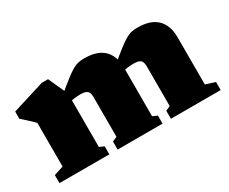

<svg xmlns="http://www.w3.org/2000/svg" viewBox="-85 -775 1234 1034"><g transform="rotate(-30 532.0 -258.0)"><path d="M321.5 -395V-62.5L350.5 -50V0H40.5V-50L99.5 -69V-340Q90 -351 73.2 -366.2Q56.5 -381.5 26.5 -408.5V-453L227.5 -515.5H267ZM652.5 -362V-62.5L681.5 -50V0H402V-50L431 -62.5V-312.5Q431 -328 426 -338Q421 -348 409.5 -353Q398 -358 377 -358Q358.5 -358 339 -355.5Q319.5 -353 299 -347.5L287 -396.5Q337.5 -439 368.8 -463.2Q400 -487.5 420.2 -498.5Q440.5 -509.5 456.5 -512.5Q472.5 -515.5 492 -515.5Q546.5 -515.5 582 -497.8Q617.5 -480 635 -445.8Q652.5 -411.5 652.5 -362ZM984 -361.5V-69L1043 -50V0H733.5V-50L762 -62.5V-312.5Q762 -328 757 -338.2Q752 -348.5 740.2 -353.2Q728.5 -358 708 -358Q689.5 -358 669.8 -355.5Q650 -353 629.5 -347.5L617.5 -396.5Q668 -439 699.5 -463.2Q731 -487.5 751 -498.5Q771 -509.5 787 -512.5Q803 -515.5 822.5 -515.5Q904 -515.5 944 -475.5Q984 -435.5 984 -361.5Z"/></g></svg>

Font: Newsreader 9pt ExtraBold
Style: Regular
Weight: 800
Designer: Hugues Gentile
Foundry: Production Type
Version: Version 1.003